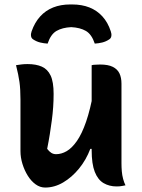

<svg xmlns="http://www.w3.org/2000/svg" viewBox="-20 -833 640 863"><path d="M104 -545Q142 -545 168 -533.5Q194 -522 207.5 -493.5Q221 -465 221 -411Q221 -381 219 -352Q217 -323 213 -292.5Q209 -262 204 -230.5Q199 -199 192 -164Q201 -152 210.5 -146Q220 -140 232 -140Q256 -140 279.5 -153.5Q303 -167 325.5 -199Q348 -231 367 -286Q386 -341 401 -424V-164H386Q367 -114 335 -75Q303 -36 264 -13Q225 10 183 10Q160 10 140 -4.5Q120 -19 105 -43Q90 -67 81 -96Q72 -125 72 -154Q72 -193 72 -231.5Q72 -270 72 -309Q72 -348 72 -386Q72 -432 67.5 -464.5Q63 -497 52 -540Q65 -542 77 -543.5Q89 -545 104 -545ZM430 -543Q466 -543 487 -532.5Q508 -522 517 -503Q526 -484 526 -457Q526 -392 526 -331Q526 -270 526 -213Q526 -156 526 -99Q526 -81 527.5 -63Q529 -45 533.5 -28.5Q538 -12 544 0Q538 1 531 2.5Q524 4 517.5 4.5Q511 5 504 5Q471 5 445.5 -10Q420 -25 406 -60.5Q392 -96 392 -158Q392 -224 392 -290.5Q392 -357 392 -420.5Q392 -484 392 -540Q400 -542 406 -542Q412 -542 417.5 -542.5Q423 -543 430 -543ZM300 -711Q260 -709 234 -694Q208 -679 194 -637Q177 -638 160.5 -642Q144 -646 129 -656Q121 -661 119.5 -671Q118 -681 122 -692Q136 -732 160.5 -759Q185 -786 219 -799.5Q253 -813 296 -813H304Q348 -813 382 -799.5Q416 -786 440.5 -759Q465 -732 478 -692Q482 -681 480.5 -671Q479 -661 471 -656Q456 -646 439.5 -642Q423 -638 406 -637Q392 -679 366 -694Q340 -709 300 -711Z"/></svg>

Font: Recursive Casual
Style: Bold
Weight: 700
Version: Version 1.085